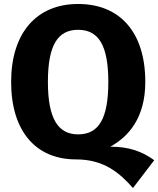

<svg xmlns="http://www.w3.org/2000/svg" viewBox="-20 -787 796 966"><path d="M535 -49C626 -99 711 -193 711 -375C711 -624 584 -767 373 -767C162 -767 36 -619 36 -375C36 -125 162 15 362 15C502 15 580 81 649 159L756 19C696 -24 632 -49 535 -49ZM221 -375C221 -564 273 -637 373 -637C473 -637 525 -564 525 -375C525 -185 474 -111 373 -111C275 -111 221 -185 221 -375Z"/></svg>

Font: Glow Sans SC Normal ExtraBold
Style: Regular
Weight: 800
Designer: Ryoko NISHIZUKA (kana, bopomofo & ideographs); Paul D. Hunt (Latin, Greek & Cyrillic); Sandoll Communications, Soo-young
Version: Version 0.93